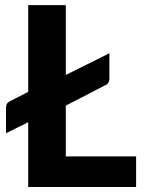

<svg xmlns="http://www.w3.org/2000/svg" viewBox="-20 -746 578 766"><path d="M242.5 -447 416.5 -533.5V-433.5Q416.5 -412 398 -405L242.5 -324.5V-122H523V0H92.5V-258.5L4 -214.5V-317Q4 -335 20.5 -342.5L92.5 -379.5V-725.5H242.5Z"/></svg>

Font: Lato Heavy
Style: Regular
Weight: 800
Designer: Lukasz Dziedzic
Foundry: tyPoland Lukasz Dziedzic
Version: Version 2.007; 2014-02-27